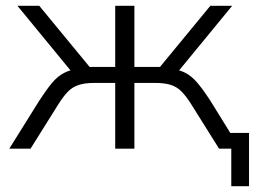

<svg xmlns="http://www.w3.org/2000/svg" viewBox="-20 -511 885 660"><path d="M775 129V0H740V-54H836V129ZM12 0 115 -165Q139 -202 158 -225Q177 -248 199.5 -260Q222 -272 254 -275L233 -256L40 -491H115L288 -281H376V-491H442V-281H530L703 -491H778L585 -256L564 -275Q594 -272 615.5 -261.5Q637 -251 657 -228Q677 -205 703 -165L805 0H733L639 -150Q621 -179 605 -195.5Q589 -212 567.5 -219Q546 -226 512 -226H442V0H376V-226H305Q272 -226 250.5 -219Q229 -212 213 -195.5Q197 -179 179 -150L85 0Z"/></svg>

Font: Nunito Sans 9pt Light
Style: Regular
Weight: 300
Version: Version 3.101;gftools[0.9.27]